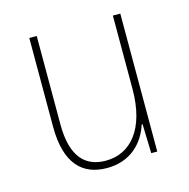

<svg xmlns="http://www.w3.org/2000/svg" viewBox="-80 -560 637 648"><g transform="rotate(-15 238.5 -236.0)"><path d="M395 -482H369V-226C369 -86 307 -15 220 -15C149 -15 103 -59 103 -173V-482H77V-172C77 -41 133 10 218 10C299 10 348 -40 368 -102H371L374 0H395Z"/></g></svg>

Font: Noto Sans Armenian SemiCondensed Thin
Style: Regular
Weight: 100
Width: 4
Designer: Monotype Design Team
Foundry: Monotype Imaging Inc.
Version: Version 2.008